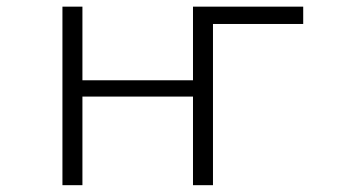

<svg xmlns="http://www.w3.org/2000/svg" viewBox="-20 -542 1040 563"><path d="M869.1 -522.5V-471.7H604.5V1H545.9V-258.8H221.7V1H163.1V-522.5H221.7V-306.6H545.9V-522.5Z"/></svg>

Font: GenEi Gothic M Light
Style: Regular
Weight: 300
Designer: o_tamon (Modified); [Source Han Sans]
Ryoko NISHIZUKA  (kana & ideographs); Paul D. Hunt (Latin, Greek & Cyrillic); Wenl
Version: Version 1.1a;Original Version 1.004